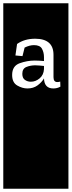

<svg xmlns="http://www.w3.org/2000/svg" viewBox="-32 -937 437 1170"><path d="M-12 -917H385V213H-12ZM175 -662Q212 -662 224 -639.5Q236 -617 236 -589V-565Q224 -566 210 -567Q196 -568 180 -568Q133 -568 87.5 -551.5Q42 -535 42 -480Q42 -434 73 -416Q104 -398 135 -398Q171 -398 196.5 -416.5Q222 -435 236 -459Q238 -398 293 -398Q317 -398 336 -409L335 -440Q328 -437 317 -437Q294 -437 294 -467V-603Q294 -701 182 -701Q117 -701 72 -669L62 -599L105 -595L118 -647Q148 -662 175 -662ZM236 -516Q234 -480 209.5 -459.5Q185 -439 156 -439Q136 -439 120 -450Q104 -461 104 -487Q104 -519 129 -529Q154 -539 183 -539Q196 -539 210 -537.5Q224 -536 236 -535Z"/></svg>

Font: Zilla Slab Highlight Regular
Style: Regular
Weight: 400
Designer: Typotheque Type Foundry
Foundry: Typotheque type foundry
Version: Version 1.1; 2017; ttfautohint (v1.6)